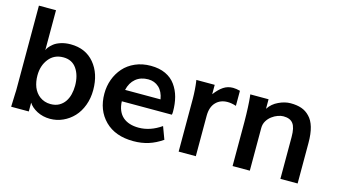

<svg xmlns="http://www.w3.org/2000/svg" viewBox="-82 -1001 2308 1303"><g transform="rotate(15 1072.5 -349.5)"><path d="M301.8 -86.4Q336.4 -86.4 361.1 -100.1Q385.7 -113.8 401.4 -136.5Q417 -159.2 424.3 -188.5Q431.6 -217.8 431.6 -249.5Q431.6 -321.8 399.4 -368.7Q367.2 -415.5 305.7 -415.5Q241.2 -415.5 204.1 -368.2Q166.5 -320.8 166.5 -251.5Q166.5 -207.5 180.7 -170.4Q188 -152.3 199.5 -137Q210.9 -121.6 226.3 -110.4Q241.7 -99.1 260.7 -92.8Q279.8 -86.4 301.8 -86.4ZM324.2 11.2Q274.4 11.2 232.4 -10.3Q191.4 -32.2 173.3 -62V0H49.3L52.7 -95.7Q53.2 -105 53.5 -111.1Q53.7 -117.2 53.7 -121.1Q53.7 -125 53.7 -127.7Q53.7 -130.4 53.7 -132.8V-711.4H173.8V-430.7Q176.3 -439.5 186 -452.1Q195.8 -464.8 213.4 -479Q231.4 -493.7 262.5 -503.7Q293.5 -513.7 330.6 -513.7Q436 -513.7 497.1 -440.9Q558.1 -368.2 558.1 -252.9Q558.1 -195.3 539.6 -145.5Q521 -95.7 488.8 -61.5Q456.5 -27.3 414.1 -8.1Q371.6 11.2 324.2 11.2Z M1015.6 -310.5Q1006.8 -363.8 976.1 -392.1Q945.3 -420.4 900.9 -420.4Q848.1 -420.4 813.2 -391.4Q778.3 -362.3 766.6 -310.5ZM909.7 11.2Q782.7 11.2 710 -61Q637.2 -133.8 637.2 -250Q637.2 -303.2 654.5 -350.3Q671.9 -397.5 704.1 -434.1Q736.3 -470.7 785.2 -492.2Q834 -513.7 894 -513.7Q954.1 -513.7 998 -493.2Q1042 -472.7 1068.4 -435.5Q1094.7 -398.9 1106.9 -353.3Q1119.1 -307.6 1119.1 -251.5Q1119.1 -238.3 1116.7 -230H765.1Q766.6 -193.4 778.1 -166.3Q789.6 -139.2 809.8 -121.6Q830.1 -104 858.2 -95.2Q886.2 -86.4 920.9 -86.4Q1002 -86.4 1079.1 -140.1L1111.8 -52.2Q1088.4 -36.1 1064.7 -24.2Q1041 -12.2 1016.4 -4.4Q991.7 3.4 965.3 7.3Q939 11.2 909.7 11.2Z M1226.1 0V-374Q1226.1 -388.7 1225.3 -404.1Q1224.6 -419.4 1223.6 -435.1Q1222.7 -450.7 1221.2 -463.1Q1219.7 -475.6 1218.8 -483.9L1216.3 -501H1345.2V-435.1Q1375 -474.6 1404.5 -494.1Q1434.1 -513.7 1471.2 -513.7Q1493.2 -513.7 1521 -506.3V-400.4Q1488.8 -411.1 1460.4 -411.1Q1409.7 -411.1 1378.4 -378.4Q1346.7 -345.2 1346.7 -283.7V0Z M1605 0V-310.1Q1605 -336.9 1604.2 -361.8Q1603.5 -386.7 1602.5 -410.6Q1601.6 -434.6 1600.1 -451.7Q1598.6 -468.8 1597.7 -479.5L1595.2 -501H1723.6V-434.1Q1749.5 -473.6 1792.5 -493.2Q1835.4 -513.7 1876.5 -513.7Q1920.4 -513.7 1952.9 -502.4Q1985.4 -491.2 2010.3 -464.8Q2035.6 -439.5 2048.8 -394.8Q2062 -350.1 2062 -285.6V0H1940.9V-293.9Q1940.9 -360.8 1919.9 -387.7Q1899.4 -415.5 1851.6 -415.5Q1834.5 -415.5 1813 -408Q1791.5 -400.4 1772 -385.7Q1752.4 -371.1 1739.3 -349.4Q1726.1 -327.6 1726.1 -299.8V0Z"/></g></svg>

Font: Ride
Style: Bold
Weight: 700
Version: Version 3.000